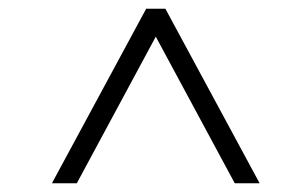

<svg xmlns="http://www.w3.org/2000/svg" viewBox="-20 -755 669 440"><path d="M156 -335H99L315 -735H359L575 -335H518L337 -671Z"/></svg>

Font: Shippori Mincho
Style: Regular
Weight: 400
Designer: FONTDASU
Foundry: FONTDASU / Google Inc. / but / Adobe
Version: Version 3.110; ttfautohint (v1.8.3)